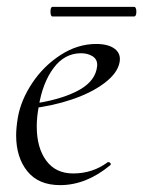

<svg xmlns="http://www.w3.org/2000/svg" viewBox="-20 -527 417 559"><path d="M27 -133Q27 -155 32 -185Q41 -236 74 -285.5Q107 -335 156.5 -367Q206 -399 260 -399Q296 -399 314.5 -384.5Q333 -370 328 -345Q322 -314 284.5 -285.5Q247 -257 189.5 -237.5Q132 -218 68 -211L70 -224Q150 -235 201 -260Q252 -285 261 -324Q263 -334 263 -338Q263 -355 249 -363.5Q235 -372 216 -372Q168 -372 136 -329Q104 -286 93 -218Q87 -187 87 -159Q87 -97 114.5 -59.5Q142 -22 193 -22Q250 -22 294 -55H296Q299 -55 301.5 -52Q304 -49 301 -46Q231 12 155 12Q92 12 59.5 -28.5Q27 -69 27 -133ZM127 -493Q127 -507 133 -507H370Q377 -507 377 -493Q377 -479 370 -479H133Q127 -479 127 -493Z"/></svg>

Font: Cormorant Infant
Style: Italic
Weight: 400
Italic angle: -10°
Designer: Christian Thalmann (Catharsis Fonts)
Foundry: Catharsis Fonts
Version: Version 4.000